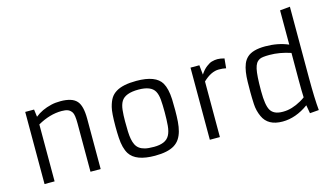

<svg xmlns="http://www.w3.org/2000/svg" viewBox="-93 -1162 2601 1494"><g transform="rotate(-15 1207.5 -414.5)"><path d="M383.8 -514.6Q288.6 -514.6 189.9 -458.5V0H108.9V-581.1H180.2L188 -521Q241.2 -564.5 320.3 -583Q352.5 -590.8 396 -590.8Q439.5 -590.8 472.7 -580.8Q505.9 -570.8 525.4 -548.8Q561 -509.3 561 -404.8V0H479V-389.6Q479 -460 465.3 -480.2Q451.7 -500.5 432.9 -507.6Q414.1 -514.6 383.8 -514.6Z M757.8 -289.1Q757.8 -399.9 769 -443.8Q780.3 -487.8 796.6 -513.4Q813 -539.1 840.8 -556.2Q896.5 -590.8 1005.4 -590.8Q1162.6 -590.8 1207.5 -513.2Q1234.4 -466.3 1238.3 -380.9Q1239.7 -340.3 1239.7 -291.5Q1239.7 -242.7 1236.6 -200.4Q1233.4 -158.2 1224.1 -124.5Q1214.8 -90.8 1198.2 -65.7Q1181.6 -40.5 1154.3 -23.4Q1100.6 9.8 997.6 9.8Q843.3 9.8 794.9 -66.4Q765.1 -113.8 760.3 -199.2Q757.8 -240.2 757.8 -289.1ZM1134.8 -468.3Q1105.5 -521 1004.4 -521Q897.5 -521 865.2 -468.3Q849.1 -441.4 844.7 -399.9Q840.3 -358.4 840.3 -309.6Q840.3 -260.7 841.6 -226.8Q842.8 -192.9 847.9 -165.8Q853 -138.7 863 -118.7Q873 -98.6 890.6 -85.4Q908.2 -72.3 934.8 -65.7Q961.4 -59.1 1007.6 -59.1Q1053.7 -59.1 1085.2 -72.3Q1116.7 -85.4 1132.6 -114.5Q1148.4 -143.6 1152.6 -189.9Q1156.7 -236.3 1156.7 -297.9Q1156.7 -359.4 1153.1 -400.4Q1149.4 -441.4 1134.8 -468.3Z M1648.9 -510.3Q1586.4 -510.3 1521.5 -447.8V0H1440.4V-581.1H1511.7L1519.5 -503.9Q1542.5 -539.6 1569.1 -559.6Q1595.7 -579.6 1612.8 -584Q1637.2 -590.8 1659.2 -590.8Q1681.2 -590.8 1714.4 -582L1707 -504.4Q1682.1 -510.3 1648.9 -510.3Z M2234.9 -64.9Q2131.8 9.8 2025.4 9.8Q1907.7 9.8 1868.7 -76.7Q1846.2 -125.5 1843.5 -179.9Q1840.8 -234.4 1840.8 -275.6Q1840.8 -316.9 1841.6 -358.9Q1842.3 -400.9 1847.7 -436.5Q1853 -472.2 1864.5 -500.7Q1876 -529.3 1897.5 -549.3Q1941.9 -590.8 2044.2 -590.8Q2146.5 -590.8 2229 -555.2V-831.1L2310.1 -838.9V-267.1Q2310.1 -98.6 2319.3 -3.9L2246.6 2ZM2229 -488.3Q2141.1 -517.6 2059.1 -517.6Q1999.5 -517.6 1980.5 -507.8Q1961.4 -498 1951.4 -482.4Q1941.4 -466.8 1935.1 -439.5Q1923.8 -388.2 1923.8 -270.5V-259.8Q1923.8 -149.9 1947.8 -107.9Q1973.6 -63.5 2043.9 -63.5H2051.3Q2118.7 -63.5 2194.8 -106.4Q2215.8 -118.2 2231 -129.9V-130.9Q2228.5 -176.3 2228.5 -271Z"/></g></svg>

Font: Armata
Style: Regular
Weight: 400
Designer: Viktoriya Grabowska
Foundry: Viktoriya Grabowska
Version: Version 1.003